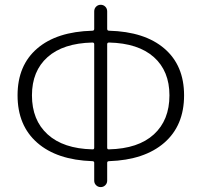

<svg xmlns="http://www.w3.org/2000/svg" viewBox="-20 -762 835 795"><path d="M431.6 -585.9Q423.8 -585.9 423.8 -579.1V-150.4Q423.8 -142.6 431.6 -143.6Q552.7 -146.5 617.2 -205.6Q681.6 -264.6 681.6 -367.2Q681.6 -467.8 617.2 -525.4Q552.7 -583 431.6 -585.9ZM362.3 -143.6Q370.1 -142.6 370.1 -150.4V-579.1Q370.1 -585.9 362.3 -585.9Q241.2 -583 176.8 -525.4Q112.3 -467.8 112.3 -367.2Q112.3 -264.6 177.2 -205.6Q242.2 -146.5 362.3 -143.6ZM423.8 -714.8V-642.6Q423.8 -634.8 431.6 -634.8Q579.1 -630.9 660.6 -561Q742.2 -491.2 742.2 -367.2Q742.2 -242.2 660.2 -170.9Q578.1 -99.6 431.6 -94.7Q423.8 -94.7 423.8 -87.9V-13.7Q423.8 -2.9 416 4.9Q408.2 12.7 397 12.7Q385.7 12.7 377.9 4.9Q370.1 -2.9 370.1 -13.7V-87.9Q370.1 -94.7 362.3 -94.7Q215.8 -99.6 134.3 -170.9Q52.7 -242.2 52.7 -367.2Q52.7 -491.2 133.8 -561Q214.8 -630.9 362.3 -634.8Q370.1 -634.8 370.1 -642.6V-714.8Q370.1 -726.6 377.9 -734.4Q385.7 -742.2 397 -742.2Q408.2 -742.2 416 -734.4Q423.8 -726.6 423.8 -714.8Z"/></svg>

Font: Gen Jyuu Gothic P Light
Style: Regular
Weight: 200
Designer: [Source Han Sans]
Ryoko NISHIZUKA  (kana & ideographs); Paul D. Hunt (Latin, Greek & Cyrillic); Wenlong ZHANG  (bopomofo
Version: Version 1.002.20150607